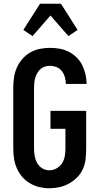

<svg xmlns="http://www.w3.org/2000/svg" viewBox="-20 -999 540 1027"><path d="M243 8Q216 8 189.5 1.5Q163 -5 139.5 -19Q116 -33 98.5 -53.5Q81 -74 70 -99Q59 -124 55 -151Q51 -178 51 -205V-530Q51 -557 55 -584.5Q59 -612 70 -637Q81 -662 99.5 -683.5Q118 -705 142 -718.5Q166 -732 193 -737.5Q220 -743 247 -743Q273 -743 298.5 -738.5Q324 -734 347 -722.5Q370 -711 389 -692.5Q408 -674 419.5 -651Q431 -628 437 -602.5Q443 -577 443 -551V-550H332V-551Q332 -569 327 -586.5Q322 -604 311 -618.5Q300 -633 282.5 -640Q265 -647 247 -647Q234 -647 220.5 -643Q207 -639 197 -630Q187 -621 180 -609Q173 -597 169 -584Q165 -571 163.5 -557.5Q162 -544 162 -530V-205Q162 -185 165.5 -165Q169 -145 178.5 -127.5Q188 -110 205.5 -99Q223 -88 243 -88Q264 -88 282.5 -98.5Q301 -109 312 -126Q323 -143 326.5 -164Q330 -185 330 -205V-310H250V-406H441V-205Q441 -177 438 -149.5Q435 -122 424 -96.5Q413 -71 393.5 -51Q374 -31 349.5 -17.5Q325 -4 298 2Q271 8 243 8ZM154 -806 105 -839 194 -979H306L395 -839L346 -806L250 -916Z"/></svg>

Font: Iosevka SS18
Style: Bold
Weight: 700
Monospace: yes
Designer: Belleve Invis
Foundry: Belleve Invis
Version: Version 25.1.1; ttfautohint (v1.8.4)